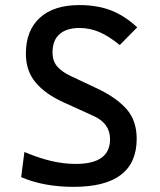

<svg xmlns="http://www.w3.org/2000/svg" viewBox="-20 -723 626 753"><path d="M269 9.8Q150.9 9.8 63 -28.3L75.7 -127Q129.4 -104 179.4 -92Q229.5 -80.1 276.9 -80.1Q411.6 -80.1 411.6 -176.8Q411.6 -238.8 348.1 -267.6L228 -322.3Q157.2 -354.5 119.4 -399.9Q81.5 -445.3 81.5 -512.7Q81.5 -603.5 136.2 -653.3Q190.9 -703.1 291 -703.1Q360.8 -703.1 414.6 -682.6Q468.3 -662.1 518.1 -615.7L449.7 -546.4Q406.7 -581.5 369.4 -597.4Q332 -613.3 291.5 -613.3Q241.2 -613.3 213.6 -589.1Q186 -564.9 186 -517.6Q186 -483.9 204.1 -462.6Q222.2 -441.4 257.3 -424.8L358.9 -377Q436 -340.8 476.1 -295.4Q516.1 -250 516.1 -178.7Q516.1 9.8 269 9.8Z"/></svg>

Font: Caskaydia Cove
Style: Regular
Weight: 400
Monospace: yes
Designer: Aaron Bell
Foundry: Saja Typeworks
Version: Version 4.300; ttfautohint (v1.8.3)